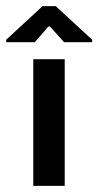

<svg xmlns="http://www.w3.org/2000/svg" viewBox="-60 -603 319 623"><path d="M48 0V-411H150V0ZM-40 -466V-474L78 -583H121L239 -474V-466H148L102 -517H97L53 -466Z"/></svg>

Font: Darker Grotesque Light
Style: Bold
Weight: 700
Version: Version 1.000;gftools[0.9.28]